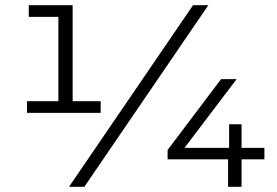

<svg xmlns="http://www.w3.org/2000/svg" viewBox="-20 -720 1069 740"><path d="M260 -296 227 -330H368V-285H84V-330H238L205 -296V-680L229 -655H91V-700H260ZM246 0 724 -700H783L305 0ZM626 -106V-142L832 -415H892L685 -142L658 -150H999V-106ZM859 0V-106L863 -150V-241H911V0Z"/></svg>

Font: MOST Montserrat
Style: Regular
Weight: 400
Designer: Julieta Ulanovsky
Foundry: Julieta Ulanovsky
Version: Version 8.000;March 11, 2024;FontCreator 15.0.0.2926 64-bit